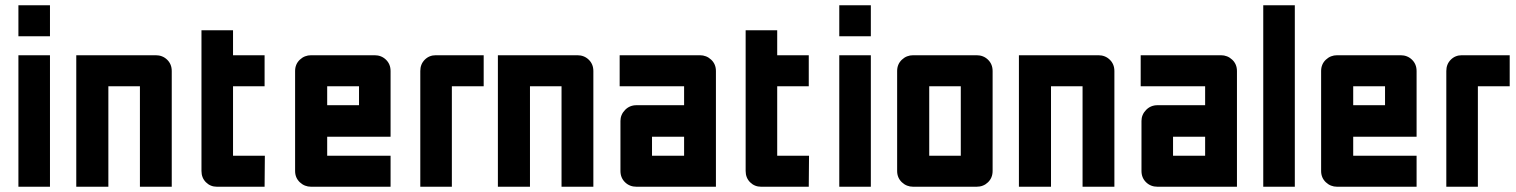

<svg xmlns="http://www.w3.org/2000/svg" viewBox="-20 -710 5764 730"><path d="M50 -690H170V-572H50ZM50 -500H170V0H50Z M572 -500Q598 -500 615.5 -483Q633 -466 633 -440V0H512V-382H392V0H270V-500Z M866 -118H987L986 0H805Q780 0 763 -17Q746 -34 746 -60V-595H866V-500H986V-382H866Z M1102 -440Q1102 -466 1120 -483Q1138 -500 1163 -500H1404Q1430 -500 1447.5 -483Q1465 -466 1465 -440V-190H1224V-118H1465V0H1163Q1138 0 1120 -17Q1102 -34 1102 -60ZM1224 -310H1345V-382H1224Z M1819 -500V-382H1698V0H1578V-440Q1578 -466 1595 -483Q1612 -500 1637 -500Z M2175 -500Q2201 -500 2218.5 -483Q2236 -466 2236 -440V0H2115V-382H1995V0H1873V-500Z M2400 0Q2374 0 2356.5 -17Q2339 -34 2339 -60V-250Q2339 -274 2356.5 -292Q2374 -310 2400 -310H2581V-382H2336V-500H2641Q2666 -500 2684 -483Q2702 -466 2702 -440V0ZM2459 -190V-118H2581V-190Z M2935 -118H3056L3055 0H2874Q2849 0 2832 -17Q2815 -34 2815 -60V-595H2935V-500H3055V-382H2935Z M3171 -690H3291V-572H3171ZM3171 -500H3291V0H3171Z M3452 0Q3427 0 3409 -17Q3391 -34 3391 -60V-440Q3391 -466 3409 -483Q3427 -500 3452 -500H3693Q3719 -500 3736.5 -483Q3754 -466 3754 -440V-60Q3754 -34 3736.5 -17Q3719 0 3693 0ZM3513 -118H3633V-382H3513Z M4156 -500Q4182 -500 4199.5 -483Q4217 -466 4217 -440V0H4096V-382H3976V0H3854V-500Z M4381 0Q4355 0 4337.5 -17Q4320 -34 4320 -60V-250Q4320 -274 4337.5 -292Q4355 -310 4381 -310H4562V-382H4317V-500H4622Q4647 -500 4665 -483Q4683 -466 4683 -440V0ZM4440 -190V-118H4562V-190Z M4783 -690H4903V0H4783Z M5003 -440Q5003 -466 5021 -483Q5039 -500 5064 -500H5305Q5331 -500 5348.5 -483Q5366 -466 5366 -440V-190H5125V-118H5366V0H5064Q5039 0 5021 -17Q5003 -34 5003 -60ZM5125 -310H5246V-382H5125Z M5720 -500V-382H5599V0H5479V-440Q5479 -466 5496 -483Q5513 -500 5538 -500Z"/></svg>

Font: Tschichold
Style: Bold
Weight: 700
Designer: Peter Wiegel
Foundry: Peter Wiegel
Version: Version 1.000; ttfautohint (v1.3)